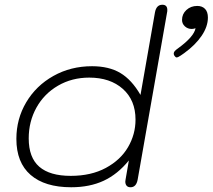

<svg xmlns="http://www.w3.org/2000/svg" viewBox="-20 -779 896 809"><path d="M49 -194Q49 -278 90.5 -348Q132 -418 205 -459Q278 -500 368 -500Q439 -500 487 -471.5Q535 -443 572 -379L633 -727Q639 -759 664 -759Q685 -759 685 -737Q685 -730 684 -727L560 -22Q554 10 530 10Q519 10 513.5 3.5Q508 -3 508 -14L509 -22L523 -103Q476 -45 417 -17.5Q358 10 280 10Q169 10 109 -42Q49 -94 49 -194ZM551 -275Q551 -357 497.5 -404.5Q444 -452 356 -452Q283 -452 224.5 -418Q166 -384 133.5 -325.5Q101 -267 101 -196Q101 -115 145.5 -76.5Q190 -38 278 -38Q364 -38 426 -71.5Q488 -105 519.5 -159Q551 -213 551 -275ZM712 -553Q712 -559 716.5 -564Q721 -569 731 -576Q797 -624 804 -660Q795 -657 788 -657Q771 -657 759 -668Q747 -679 747 -695Q747 -720 765.5 -737Q784 -754 811 -754Q832 -754 844 -741.5Q856 -729 856 -705Q856 -667 829.5 -628Q803 -589 756 -555Q753 -553 741.5 -545Q730 -537 724 -537Q720 -537 715 -544Q712 -549 712 -553Z"/></svg>

Font: Kodchasan ExtraLight
Style: Italic
Weight: 275
Italic angle: -10°
Version: Version 1.000; ttfautohint (v1.6)